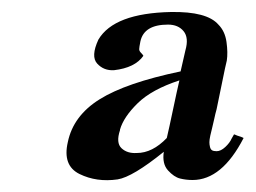

<svg xmlns="http://www.w3.org/2000/svg" viewBox="-20 -549 426 320"><path d="M386 -319Q350 -249 301 -249Q290 -249 280 -251.5Q270 -254 260 -265Q250 -276 253 -296Q201 -254 176 -250Q141 -245 112.5 -259Q84 -273 93 -312Q102 -356 146 -383.5Q190 -411 281 -430L289 -465Q295 -486 286 -497Q277 -508 260 -508Q220 -508 214 -480Q212 -470 212 -467Q212 -464 215 -461Q218 -458 219 -456Q205 -436 170 -432Q153 -431 142 -443Q131 -455 144 -483Q170 -527 265 -529Q325 -530 344 -508Q355 -497 357.5 -479Q360 -461 358 -448L355 -435L341 -367Q339 -360 337 -350.5Q335 -341 333.5 -335.5Q332 -330 330.5 -323Q329 -316 329 -312Q329 -308 330 -304Q331 -300 333.5 -298.5Q336 -297 341 -297Q348 -297 355.5 -304Q363 -311 366 -318L370 -325Q371 -325 373 -324Q375 -323 378.5 -322Q382 -321 384 -320ZM258 -319Q262 -336 268.5 -367Q275 -398 279 -415Q233 -400 209.5 -377Q186 -354 180 -333V-332Q173 -311 182.5 -302Q192 -293 208 -294Q234 -294 258 -319Z"/></svg>

Font: GFS Artemisia
Style: Bold Italic
Weight: 700
Italic angle: -12°
Designer: Designed by Takis Katsoulidis and George D. Matthiopoulos.
Foundry: Designed by Takis Katsoulidis and George D. Matthiopoulos.
Version: Version 1.0